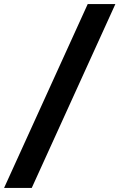

<svg xmlns="http://www.w3.org/2000/svg" viewBox="-62 -801 583 937"><path d="M-42 116 366 -781H501L93 116Z"/></svg>

Font: DM Sans 12pt ExtraBold
Style: Italic
Weight: 800
Italic angle: -10°
Version: Version 4.004;gftools[0.9.30]